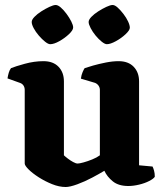

<svg xmlns="http://www.w3.org/2000/svg" viewBox="-20 -745 657 769"><path d="M243 4Q217 4 188.5 -7.5Q160 -19 135 -35Q110 -51 94.5 -66.5Q79 -82 79 -90V-385Q79 -395 74 -402.5Q69 -410 60 -413L10 -431Q12 -443 15 -453.5Q18 -464 24 -472Q41 -479 79 -489.5Q117 -500 154 -500Q193 -500 214.5 -477.5Q236 -455 236 -419V-123Q241 -118 251.5 -110Q262 -102 273 -96Q284 -90 291 -90Q298 -90 314.5 -94.5Q331 -99 349.5 -106.5Q368 -114 380 -123V-385Q380 -394 375 -401.5Q370 -409 361 -413L304 -430Q306 -445 311 -456.5Q316 -468 319 -472Q330 -476 353 -482.5Q376 -489 403.5 -494.5Q431 -500 455 -500Q494 -500 515.5 -477.5Q537 -455 537 -419V-83L591 -78Q594 -72 597 -61.5Q600 -51 600 -37Q595 -29 577.5 -20Q560 -11 537 -5.5Q514 0 494 0Q455 0 432 -18.5Q409 -37 398 -61Q380 -50 350 -34Q320 -18 290 -7Q260 4 243 4ZM408 -568Q400 -568 387.5 -578Q375 -588 363 -602.5Q351 -617 343 -632.5Q335 -648 335 -657Q335 -666 346 -677.5Q357 -689 373.5 -699.5Q390 -710 406 -717.5Q422 -725 431 -725Q440 -725 451.5 -714.5Q463 -704 474.5 -689Q486 -674 493 -659Q500 -644 500 -634Q500 -624 483 -608Q466 -592 444 -580Q422 -568 408 -568ZM181 -568Q173 -568 160.5 -578Q148 -588 135.5 -602.5Q123 -617 115 -632Q107 -647 107 -657Q107 -666 118 -677.5Q129 -689 145.5 -699.5Q162 -710 178 -717.5Q194 -725 203 -725Q212 -725 223.5 -715Q235 -705 246.5 -689.5Q258 -674 265.5 -659Q273 -644 273 -635Q273 -624 256 -608Q239 -592 217.5 -580Q196 -568 181 -568Z"/></svg>

Font: Texturina Medium 12pt ExtraBold
Style: Regular
Weight: 800
Version: Version 1.002